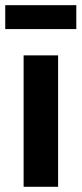

<svg xmlns="http://www.w3.org/2000/svg" viewBox="-32 -715 312 735"><path d="M190.4 0H58.4V-503H190.4ZM260.1 -603.7H-11.9V-695.2H260.1Z"/></svg>

Font: Wix Madefor Display
Style: Regular
Weight: 400
Designer: Dalton Maag Ltd
Foundry: Dalton Maag Ltd
Version: Version 3.100